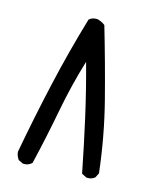

<svg xmlns="http://www.w3.org/2000/svg" viewBox="-111 -806 721 885"><g transform="rotate(15 250.0 -363.0)"><path d="M238.3 -728.5Q243.7 -728.5 245.6 -728Q265.1 -722.7 279.8 -711.4L281.2 -710Q330.6 -541.5 372.6 -378.2Q414.6 -214.8 434.1 -43.9L423.3 -22L422.4 -21.5Q409.2 -9.8 389.6 -9.8Q386.7 -9.8 382.3 -10.3L359.4 -22Q333.5 -154.3 305.2 -279.5Q276.9 -404.8 243.7 -524.9Q206.5 -402.8 182.1 -273.7Q157.7 -144.5 126 -10.7L124.5 -9.8Q109.4 3.9 89.4 3.9Q86.4 3.9 82.5 3.4L61 -7.3Q49.3 -23.4 47.4 -43Q78.6 -212.9 116.7 -381.1Q154.8 -549.3 204.1 -715.8L205.6 -716.8Q218.8 -728.5 238.3 -728.5Z"/></g></svg>

Font: Bakudai
Style: Medium
Weight: 500
Version: Version 1.48